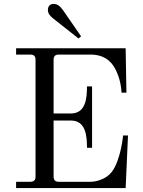

<svg xmlns="http://www.w3.org/2000/svg" viewBox="-20 -958 730 978"><path d="M224 -907C224 -889 236 -875 252 -863L380 -762L393 -773L301 -906C283 -931 270 -938 252 -938C234 -938 224 -925 224 -907ZM62 0H620L632 -268H607C607 -268 596 -145 550 -83C520 -44 469 -32 440 -32H280C261 -32 253 -41 253 -59V-344H341C418 -344 423 -264 423 -205H449V-518H423C423 -460 418 -380 341 -380H253V-653C253 -672 261 -680 280 -680H441C481 -680 527 -669 558 -622C598.2 -561.1 599 -486 599 -486H624L620 -712H62V-680H134C153 -680 161 -672 161 -653V-59C161 -41 153 -32 134 -32H62Z"/></svg>

Font: Old Standard
Style: Regular
Weight: 400
Designer: Alexey Kryukov <alexios@thessalonica.org.ru>
Version: Version 2.0